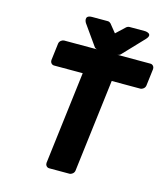

<svg xmlns="http://www.w3.org/2000/svg" viewBox="-126 -941 920 1062"><g transform="rotate(15 334.5 -410.0)"><path d="M234 0C233 11 241 25 256 25H372C383 25 398 15 400 0L465 -531H629C640 -531 655 -541 657 -556L669 -654C670 -665 662 -679 647 -679H153C142 -679 127 -669 125 -654L113 -556C112 -545 120 -531 135 -531H299ZM483 -845C477 -845 469 -842 464 -837L414 -790L376 -837C372 -841 366 -845 359 -845H269C219 -845 244 -804 244 -804L326 -688C330 -682 337 -679 344 -679H456C463 -679 472 -682 477 -688L587 -804C623 -842 573 -845 573 -845Z"/></g></svg>

Font: Falling Sky
Style: BlkObl
Weight: 900
Designer: Paul D. Hunt
Foundry: Adobe Systems Incorporated
Version: Version 1.02